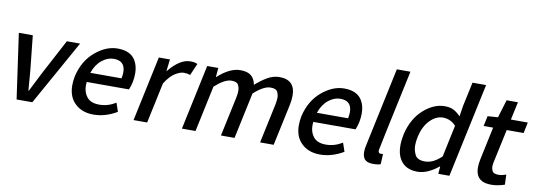

<svg xmlns="http://www.w3.org/2000/svg" viewBox="-60 -1192 4471 1599"><g transform="rotate(10 2175.0 -392.0)"><path d="M248 0H115L37 -550H155L186 -254L199 -90H203Q266 -212 286 -254L443 -550H555Z M766 13Q654 13 593 -62Q551 -115 551 -197Q551 -233 559 -275Q591 -410 683 -487Q775 -564 871 -564Q981 -564 1023 -493Q1050 -448 1050 -384Q1050 -310 1022 -245H665Q663 -229 663 -215Q663 -157 695.5 -117Q728 -77 800 -77Q873 -77 939 -118L964 -45Q866 13 766 13ZM945 -325Q951 -354 951 -377Q951 -474 854 -474Q802 -474 754 -435.5Q706 -397 681 -325Z M1219 0H1104L1221 -550H1315L1303 -451H1306Q1398 -564 1486 -564Q1527 -564 1546 -552L1503 -452Q1478 -461 1450 -461Q1417 -461 1374.5 -434Q1332 -407 1292 -343Z M2289 0H2174L2245 -332Q2252 -366 2252 -391Q2252 -418 2240 -441.5Q2228 -465 2181 -465Q2124 -465 2041 -390L1958 0H1843L1914 -332Q1921 -366 1921 -391Q1921 -418 1909 -441.5Q1897 -465 1850 -465Q1795 -465 1711 -390L1628 0H1513L1630 -550H1724L1717 -473H1720Q1820 -564 1909 -564Q1971 -564 2001.5 -537.5Q2032 -511 2040 -463Q2089 -507 2138.5 -535.5Q2188 -564 2240 -564Q2373 -564 2373 -429Q2373 -392 2363 -346Z M2682 13Q2570 13 2509 -62Q2467 -115 2467 -197Q2467 -233 2475 -275Q2507 -410 2599 -487Q2691 -564 2787 -564Q2897 -564 2939 -493Q2966 -448 2966 -384Q2966 -310 2938 -245H2581Q2579 -229 2579 -215Q2579 -157 2611.5 -117Q2644 -77 2716 -77Q2789 -77 2855 -118L2880 -45Q2782 13 2682 13ZM2861 -325Q2867 -354 2867 -377Q2867 -474 2770 -474Q2718 -474 2670 -435.5Q2622 -397 2597 -325Z M3132 13Q3069 13 3051 -24Q3041 -45 3041 -74Q3041 -99 3048 -129L3190 -797H3305Q3159 -116 3159 -107Q3159 -81 3180 -81L3199 -83L3195 4Q3175 13 3132 13Z M3506 13Q3402 13 3357 -62Q3329 -108 3329 -178Q3329 -222 3340 -275Q3372 -410 3458.5 -487Q3545 -564 3637 -564Q3684 -564 3714.5 -547.5Q3745 -531 3772 -502L3786 -593L3830 -797H3945L3775 0H3681L3686 -62H3682Q3644 -30 3598 -8.5Q3552 13 3506 13ZM3553 -82Q3622 -82 3692 -149L3749 -418Q3703 -468 3639 -468Q3581 -468 3530.5 -417Q3480 -366 3459 -276Q3450 -234 3450 -201Q3450 -160 3469 -121Q3488 -82 3553 -82Z M4131 13Q4069 13 4038 -11Q3997 -42 3997 -111Q3997 -142 4005 -180L4064 -458H3984L4002 -544L4089 -550L4135 -702H4231L4198 -550H4341L4322 -458H4179L4119 -179Q4114 -157 4114 -140Q4114 -118 4124.5 -98.5Q4135 -79 4178 -79Q4204 -79 4240 -92L4243 -7Q4181 13 4131 13Z"/></g></svg>

Font: l_WÎeÑOS 500W
Style: Regular
Weight: 500
Designer: R?O
Version: Version 2.00 June 21, 2023